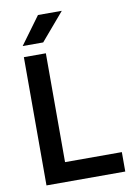

<svg xmlns="http://www.w3.org/2000/svg" viewBox="-98 -971 712 1032"><g transform="rotate(-10 257.5 -455.0)"><path d="M70 -700H190V-106H500V0H70ZM184 -910H314L186 -760H74Z"/></g></svg>

Font: Retni Sans
Style: Bold
Weight: 700
Designer: Vitaly Kuzmin
Foundry: ParaType Ltd.
Version: Version 1.00;March 2, 2019;FontCreator 11.5.0.2425 64-bit; t